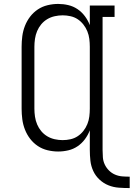

<svg xmlns="http://www.w3.org/2000/svg" viewBox="-20 -763 680 977"><path d="M640 194Q612 194 584.5 192Q557 190 532 180Q507 170 486.5 151Q466 132 454.5 107Q443 82 440 54.5Q437 27 437 0V-100Q428 -76 412 -54.5Q396 -33 374.5 -18.5Q353 -4 327.5 2Q302 8 276 8Q249 8 222 1.5Q195 -5 172.5 -20Q150 -35 133.5 -56.5Q117 -78 107 -103.5Q97 -129 93.5 -156Q90 -183 90 -210V-525Q90 -552 93.5 -579Q97 -606 107 -631.5Q117 -657 133.5 -678.5Q150 -700 172.5 -715Q195 -730 222 -736.5Q249 -743 276 -743Q302 -743 327.5 -737Q353 -731 374.5 -716.5Q396 -702 412 -680.5Q428 -659 437 -635V-735H563V-677H502V0Q502 19 503.5 38Q505 57 513 74Q521 91 534.5 104.5Q548 118 565.5 125.5Q583 133 602 134.5Q621 136 640 136ZM299 -50Q319 -50 339 -54.5Q359 -59 375.5 -70Q392 -81 404.5 -97Q417 -113 424.5 -131.5Q432 -150 434.5 -170Q437 -190 437 -210V-525Q437 -545 434.5 -565Q432 -585 424.5 -603.5Q417 -622 404.5 -638Q392 -654 375.5 -665Q359 -676 339 -680.5Q319 -685 299 -685Q279 -685 258.5 -680.5Q238 -676 220.5 -665.5Q203 -655 190 -639.5Q177 -624 169 -605Q161 -586 158 -565.5Q155 -545 155 -525V-210Q155 -190 158 -169.5Q161 -149 169 -130Q177 -111 190 -95.5Q203 -80 220.5 -69.5Q238 -59 258.5 -54.5Q279 -50 299 -50Z"/></svg>

Font: Iosevka Curly Slab LtEx
Style: Regular
Weight: 300
Width: 7
Monospace: yes
Designer: Belleve Invis
Foundry: Belleve Invis
Version: Version 11.1.0; ttfautohint (v1.8.3)